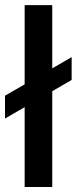

<svg xmlns="http://www.w3.org/2000/svg" viewBox="-42 -748 307 768"><path d="M167 -727.5H56.6V-410.6L-22 -365.2V-273.9L56.6 -319.3V0H167V-383.3L244.6 -428.2V-519.5L167 -474.6Z"/></svg>

Font: Raveo Display Display Medium
Style: Regular
Weight: 500
Designer: Jakub Foglar, Rasmus Andersson (Inter)
Foundry: Jakubfoglar.com
Version: Version 1.100;Glyphs 3.2.3 (3260)